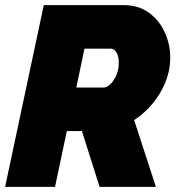

<svg xmlns="http://www.w3.org/2000/svg" viewBox="-23 -730 696 750"><path d="M-3 0 148 -710H460Q518 -710 558.5 -680.5Q599 -651 620.5 -604Q642 -557 642 -505Q642 -435 603.5 -369Q565 -303 501 -261L586 0H366L297 -218H238L192 0ZM383 -388Q394 -388 407.5 -400.5Q421 -413 431 -435Q441 -457 441 -485Q441 -511 431.5 -525.5Q422 -540 410 -540H307L275 -388Z"/></svg>

Font: Raleway Black
Style: Italic
Weight: 900
Italic angle: -12°
Designer: Matt McInerney, Pablo Impallari, Rodrigo Fuenzalida
Foundry: Matt McInerney, Pablo Impallari, Rodrigo Fuenzalida
Version: Version 4.101;RELEASE